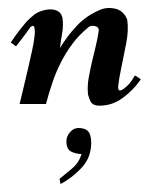

<svg xmlns="http://www.w3.org/2000/svg" viewBox="-20 -260 378 480"><path d="M227 -234Q245 -243 267 -238.5Q289 -234 298 -211Q302 -185 295.5 -151.5Q289 -118 283 -89.5Q277 -61 275.5 -44.5Q274 -28 288 -37Q300 -46 306 -54Q312 -62 317 -71Q319 -71 323 -68Q327 -65 332 -62Q315 -36 286.5 -15Q258 6 223 4Q210 2 206 -7Q202 -16 200 -24Q198 -44 201.5 -64Q205 -84 209.5 -103.5Q214 -123 219 -143Q224 -163 227 -184Q227 -193 216.5 -195Q206 -197 200 -191Q178 -173 161.5 -151Q145 -129 132.5 -104.5Q120 -80 111 -53.5Q102 -27 95 0H29Q33 -17 38.5 -39.5Q44 -62 49.5 -86Q55 -110 60 -132.5Q65 -155 66.5 -170.5Q68 -186 65.5 -192.5Q63 -199 55 -191Q47 -179 38 -167.5Q29 -156 20 -144L7 -154Q20 -173 28.5 -184Q37 -195 43 -202Q49 -209 53.5 -213Q58 -217 64 -222Q71 -228 82 -232Q93 -236 104 -236.5Q115 -237 124 -232.5Q133 -228 136 -216Q139 -198 135.5 -178Q132 -158 130 -140Q148 -170 171.5 -195Q195 -220 227 -234ZM146 93Q146 81 155 70.5Q164 60 176 60Q193 60 200.5 68.5Q208 77 208 97Q208 134 183.5 160Q159 186 131 200L129 187Q145 174 161 160.5Q177 147 184 125Q170 125 158 119Q146 113 146 93Z"/></svg>

Font: Lucien Schoenschriftv CAT
Style: Regular
Weight: 400
Designer: Lucian Bernhard 1928
Foundry: CAT-Fonts Peter Wiegel
Version: Version 1.000